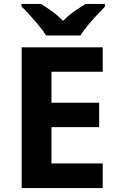

<svg xmlns="http://www.w3.org/2000/svg" viewBox="-20 -954 600 974"><path d="M501 0H90V-714H501V-590H241V-433H483V-309H241V-125H501ZM214 -774Q200 -797 177.5 -824Q155 -851 131.5 -877Q108 -903 89 -921V-934H188Q214 -918 244 -896.5Q274 -875 300 -848Q326 -875 357 -896.5Q388 -918 414 -934H513V-921Q495 -903 471 -877Q447 -851 424.5 -824Q402 -797 388 -774Z"/></svg>

Font: Noto Sans Javanese
Style: Regular
Weight: 400
Designer: Monotype Design Team
Foundry: Monotype Imaging Inc.
Version: Version 2.004